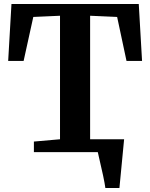

<svg xmlns="http://www.w3.org/2000/svg" viewBox="-20 -763 754 963"><path d="M567.5 -678 432 -684V-64.5H602.5Q584 133.5 579 180H508.5Q503 137.5 474 15.5L470.5 0H150V-53L281 -64.5V-684L147 -678L98.5 -457.5H21L37.5 -743H676L692.5 -457.5H614.5Z"/></svg>

Font: Merriweather Text
Style: Bold
Weight: 700
Designer: Eben Sorkin
Foundry: Eben Sorkin
Version: Version 2.100